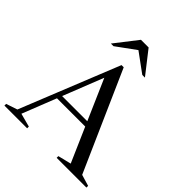

<svg xmlns="http://www.w3.org/2000/svg" viewBox="-253 -1075 1232 1232"><g transform="rotate(45 363.0 -459.0)"><path d="M173 -271.5V-305H521V-271.5ZM658 -38.5 735 -15.5V0H465V-15.5L555 -37.5L309 -600H326L105 -40L197 -15.5V0H-9V-15.5L67.5 -41L338.5 -715H358.5ZM330.5 -872H364L216.5 -764.5H192.5L312 -918H381.5L501.5 -764.5H477.5Z"/></g></svg>

Font: Newsreader 60pt
Style: Regular
Weight: 400
Designer: Hugues Gentile
Foundry: Production Type
Version: Version 1.003